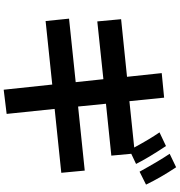

<svg xmlns="http://www.w3.org/2000/svg" viewBox="13 -924 974 1040"><g transform="rotate(90 500.0 -404.0)"><path d="M910 -673Q851 -780 813 -836L886 -871Q942 -787 980 -708ZM904 -376 916 -249 570 -213 597 47 466 63 438 -200 94 -164 81 -291 425 -327 409 -477 96 -444 84 -573 396 -605 376 -793 509 -806 528 -618 779 -644Q733 -729 697 -781L771 -816Q835 -720 868 -654L813 -628L823 -520L542 -491L557 -340Z"/></g></svg>

Font: IBM Plex Sans JP
Style: Bold
Weight: 700
Designer: Mike Abbink; Paul van der Laan; Pieter van Rosmalen; Wujin Sim; Yejin Wi; Jinhee Kim; Boomi Park; Yona Kim; Kichan Ma
Foundry: Sandoll Inc.
Version: Version 1.001